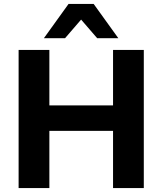

<svg xmlns="http://www.w3.org/2000/svg" viewBox="-20 -960 829 980"><path d="M75 0V-705H232V-422H557V-705H714V0H557V-292H232V0ZM204 -765 330 -940H458L584 -765H476L394 -860L312 -765Z"/></svg>

Font: Nunito Sans 11pt ExtraBold
Style: Regular
Weight: 800
Version: Version 3.101;gftools[0.9.27]